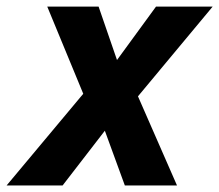

<svg xmlns="http://www.w3.org/2000/svg" viewBox="-69 -566 669 586"><path d="M185.1 -279.8 75.2 -545.9H231.9L288.1 -382.8L407.2 -545.9H580.1L352.1 -272L471.2 0H312L251 -167L122.1 0H-48.8Z"/></svg>

Font: Zoram GWebM
Style: Bold Italic
Weight: 700
Italic angle: -12°
Foundry: Ascender Corporation
Version: Version 1.000